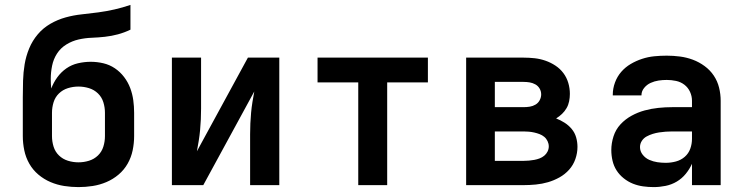

<svg xmlns="http://www.w3.org/2000/svg" viewBox="-20 -755 3040 783"><path d="M300 8Q271 8 242 3.5Q213 -1 186 -12.5Q159 -24 136.5 -43Q114 -62 99.5 -87.5Q85 -113 79 -142Q73 -171 73 -200V-358Q73 -392 74 -426Q75 -460 80.5 -493Q86 -526 99 -557.5Q112 -589 134 -615Q156 -641 185.5 -658Q215 -675 247.5 -684Q280 -693 313.5 -696.5Q347 -700 380.5 -704.5Q414 -709 447 -716.5Q480 -724 512 -735V-634Q487 -622 461 -615Q435 -608 408 -605Q381 -602 354 -601Q327 -600 300.5 -594Q274 -588 250.5 -573.5Q227 -559 212.5 -536.5Q198 -514 192.5 -487Q187 -460 187 -433Q187 -423 187.5 -413Q188 -403 189 -394Q198 -418 213.5 -439.5Q229 -461 250.5 -476Q272 -491 298 -497Q324 -503 350 -503Q376 -503 401.5 -497Q427 -491 448.5 -476.5Q470 -462 486 -441Q502 -420 511 -396Q520 -372 523.5 -346.5Q527 -321 527 -295V-200Q527 -171 521 -142Q515 -113 500.5 -87.5Q486 -62 463.5 -43Q441 -24 414 -12.5Q387 -1 358 3.5Q329 8 300 8ZM300 -93Q322 -93 343 -99.5Q364 -106 379.5 -121Q395 -136 401.5 -157Q408 -178 408 -200V-295Q408 -317 401.5 -338Q395 -359 379.5 -374Q364 -389 343 -395.5Q322 -402 300 -402Q278 -402 257 -395.5Q236 -389 220.5 -374Q205 -359 198.5 -338Q192 -317 192 -295V-200Q192 -178 198.5 -157Q205 -136 220.5 -121Q236 -106 257 -99.5Q278 -93 300 -93Z M681 0V-520H800V-312Q800 -290 799 -268Q798 -246 796 -224.5Q794 -203 790.5 -181Q787 -159 783 -138L991 -520H1119V0H1000V-208Q1000 -230 1001 -252Q1002 -274 1004 -295.5Q1006 -317 1009.5 -339Q1013 -361 1017 -382L809 0Z M1441 0V-419H1275V-520H1725V-419H1559V0Z M2115 0H1881V-520H2115Q2138 -520 2160.5 -517.5Q2183 -515 2204.5 -507.5Q2226 -500 2245 -487.5Q2264 -475 2277.5 -457Q2291 -439 2297.5 -417Q2304 -395 2304 -372Q2304 -357 2301 -342Q2298 -327 2290.5 -314Q2283 -301 2272 -290.5Q2261 -280 2248 -272Q2266 -265 2282.5 -254.5Q2299 -244 2311.5 -229Q2324 -214 2329.5 -195Q2335 -176 2335 -156Q2335 -131 2326.5 -106.5Q2318 -82 2301 -63Q2284 -44 2261.5 -31.5Q2239 -19 2215 -12Q2191 -5 2165.5 -2.5Q2140 0 2115 0ZM1998 -318H2115Q2128 -318 2140.5 -320Q2153 -322 2164 -328.5Q2175 -335 2181 -346.5Q2187 -358 2187 -370Q2187 -383 2180.5 -394Q2174 -405 2163 -411Q2152 -417 2140 -419Q2128 -421 2115 -421H1998ZM1998 -99H2115Q2126 -99 2137 -100Q2148 -101 2159 -103Q2170 -105 2180.5 -109Q2191 -113 2199.5 -120Q2208 -127 2213 -137Q2218 -147 2218 -158Q2218 -169 2213 -179.5Q2208 -190 2199.5 -197Q2191 -204 2180.5 -208Q2170 -212 2159 -214.5Q2148 -217 2137 -218Q2126 -219 2115 -219H1998Z M2646 8Q2624 8 2602.5 5Q2581 2 2561 -6Q2541 -14 2523.5 -28Q2506 -42 2494.5 -60Q2483 -78 2478 -99.5Q2473 -121 2473 -143Q2473 -171 2482 -199Q2491 -227 2510.5 -248Q2530 -269 2555.5 -283Q2581 -297 2608.5 -304.5Q2636 -312 2664.5 -315Q2693 -318 2722 -318H2802V-344Q2802 -363 2794 -380.5Q2786 -398 2771 -409.5Q2756 -421 2737 -425Q2718 -429 2699 -429Q2682 -429 2665.5 -426.5Q2649 -424 2633.5 -417Q2618 -410 2607 -396.5Q2596 -383 2596 -367V-366H2479V-369Q2479 -394 2488 -418.5Q2497 -443 2513.5 -462Q2530 -481 2552 -494Q2574 -507 2598.5 -515Q2623 -523 2648 -525.5Q2673 -528 2699 -528Q2726 -528 2753 -524.5Q2780 -521 2805.5 -511.5Q2831 -502 2853.5 -485.5Q2876 -469 2891 -446.5Q2906 -424 2912.5 -397.5Q2919 -371 2919 -344V0H2802V-87Q2792 -65 2776.5 -46Q2761 -27 2740 -14.5Q2719 -2 2694.5 3Q2670 8 2646 8ZM2695 -91Q2716 -91 2736.5 -96.5Q2757 -102 2772.5 -115.5Q2788 -129 2795 -148.5Q2802 -168 2802 -189V-219H2722Q2708 -219 2694.5 -218Q2681 -217 2668 -215Q2655 -213 2642 -209Q2629 -205 2617 -198.5Q2605 -192 2597.5 -180.5Q2590 -169 2590 -155Q2590 -138 2601 -124Q2612 -110 2628 -103Q2644 -96 2661 -93.5Q2678 -91 2695 -91Z"/></svg>

Font: Iosevka Extended
Style: Bold
Weight: 700
Width: 7
Monospace: yes
Designer: Belleve Invis
Foundry: Belleve Invis
Version: Version 32.5.0; ttfautohint (v1.8.4)